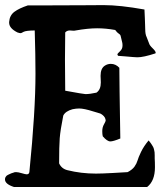

<svg xmlns="http://www.w3.org/2000/svg" viewBox="-20 -749 673 769"><path d="M441.4 -628.9Q404.3 -635.7 369.1 -635.7Q333 -635.7 283.2 -627Q280.3 -626 274.4 -626Q271.5 -626 266.6 -626.5Q261.7 -627 259.8 -627Q248 -627 241.2 -619.1Q240.2 -574.2 240.2 -510.7Q240.2 -441.4 241.2 -385.7Q315.4 -372.1 322.3 -372.1Q339.8 -372.1 366.2 -377.9Q383.8 -389.6 383.8 -418.9Q383.8 -423.8 383.3 -432.6Q382.8 -441.4 382.8 -445.3Q382.8 -475.6 400.4 -486.3Q411.1 -493.2 423.8 -493.2Q443.4 -493.2 458 -477.5Q458 -425.8 461.9 -194.3Q433.6 -182.6 421.9 -182.6Q409.2 -182.6 391.6 -203.1Q389.6 -210.9 389.6 -223.6Q389.6 -239.3 396.5 -251Q403.3 -262.7 403.3 -266.6Q403.3 -269.5 400.4 -277.3Q396.5 -284.2 390.6 -288.6Q384.8 -293 381.3 -294.4Q377.9 -295.9 366.7 -298.8Q355.5 -301.8 353.5 -302.7Q316.4 -314.5 296.9 -314.5Q285.2 -314.5 270.5 -311.5Q242.2 -303.7 233.4 -286.1Q221.7 -227.5 219.2 -195.3Q216.8 -163.1 216.8 -94.7Q226.6 -73.2 250 -67.4Q304.7 -53.7 364.3 -53.7Q387.7 -53.7 432.6 -56.2Q477.5 -58.6 491.2 -59.6Q509.8 -69.3 518.6 -81.5Q527.3 -93.8 530.8 -106Q534.2 -118.2 544.9 -140.6Q555.7 -163.1 575.2 -186.5Q582 -178.7 586.4 -171.9Q590.8 -165 593.3 -160.6Q595.7 -156.2 597.2 -148.9Q598.6 -141.6 599.1 -139.2Q599.6 -136.7 599.6 -127Q599.6 -117.2 599.6 -114.3Q600.6 -101.6 600.6 -79.1Q600.6 -24.4 569.3 0H36.1Q0 -11.7 0 -30.3Q0 -33.2 0.5 -35.6Q1 -38.1 2.4 -40Q3.9 -42 5.4 -43.9Q6.8 -45.9 9.8 -47.4Q12.7 -48.8 14.2 -49.8Q15.6 -50.8 19.5 -52.2Q23.4 -53.7 24.9 -54.7Q26.4 -55.7 30.8 -56.6Q35.2 -57.6 36.1 -58.6Q39.1 -59.6 44.9 -59.6Q52.7 -59.6 67.4 -55.2Q82 -50.8 86.9 -50.8Q96.7 -50.8 97.7 -60.5Q122.1 -304.7 122.1 -453.1Q122.1 -525.4 119.1 -627Q102.5 -627 90.8 -625.5Q79.1 -624 74.7 -621.6Q70.3 -619.1 67.4 -617.7Q64.5 -616.2 61.5 -616.2Q58.6 -616.2 49.8 -619.1Q16.6 -635.7 16.6 -658.2V-661.1Q18.6 -687.5 37.6 -701.7Q56.6 -715.8 91.8 -727.5H189.5Q252 -727.5 317.9 -728Q383.8 -728.5 395.5 -728.5Q460 -728.5 558.6 -710.9Q559.6 -694.3 560.1 -677.7Q560.5 -661.1 561 -652.8Q561.5 -644.5 561.5 -635.7Q561.5 -627 562 -622.6Q562.5 -618.2 563 -614.3Q563.5 -610.4 564.9 -606.4Q566.4 -602.5 567.9 -599.1Q569.3 -595.7 571.8 -588.9Q574.2 -582 577.1 -575.2Q579.1 -567.4 591.3 -555.7Q603.5 -543.9 603.5 -538.1Q603.5 -537.1 603.5 -537.1L602.5 -535.2Q554.7 -519.5 530.3 -519.5Q522.5 -519.5 512.7 -520.5Q502.9 -521.5 485.4 -522.9Q467.8 -524.4 453.1 -525.4Q450.2 -529.3 450.2 -531.2Q450.2 -534.2 460.4 -543.5Q470.7 -552.7 470.7 -566.4Q470.7 -574.2 469.7 -578.1Q463.9 -602.5 462.9 -606.4Q461.9 -610.4 455.6 -614.3Q449.2 -618.2 441.4 -628.9Z"/></svg>

Font: LPEducational
Style: Medium
Weight: 500
Designer: Based on Essays1743, by John Stracke, which says:

Based on the typeface in a 1743 English translation of the essays of 
Version: Version 001.204